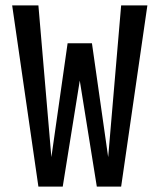

<svg xmlns="http://www.w3.org/2000/svg" viewBox="-20 -690 590 710"><path d="M122 0 25 -670H122L170 -109L230 -530H320L380 -109L428 -670H525L428 0H338L275 -392L212 0Z"/></svg>

Font: Lode Dark
Style: Bold
Weight: 700
Monospace: yes
Designer: Belleve Invis
Foundry: Belleve Invis
Version: Version 29.2.0; ttfautohint (v1.8.3)